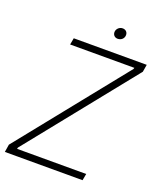

<svg xmlns="http://www.w3.org/2000/svg" viewBox="-152 -936 862 1031"><g transform="rotate(20 278.5 -420.0)"><path d="M1 0H445L452 -38H57L59 -46L550 -658L557 -700H140L133 -662H500L498 -655L8 -44ZM362 -778C383 -778 398 -793 398 -812C398 -828 387 -840 369 -840C350 -840 334 -824 334 -806C334 -790 345 -778 362 -778Z"/></g></svg>

Font: Fixel Text 20240404 ExtraLight
Style: Italic
Weight: 200
Width: 4
Italic angle: -10°
Designer: AlfaBravo + MacPaw
Foundry: Kyrylo Tkachov, Marchela Mozhyna, Serhii Makarenko, Maria Weinstein, Zakhar Kryvoshyya
Version: Version 1.211;Glyphs 3.2 (3225)